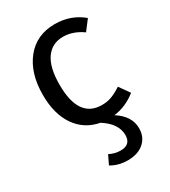

<svg xmlns="http://www.w3.org/2000/svg" viewBox="-190 -633 858 969"><g transform="rotate(-30 238.5 -149.0)"><path d="M405.8 -106 448.2 -45.9Q388.2 1.5 318.8 9.8Q394 57.6 394 128.9Q394 179.7 359.1 210.4Q324.2 241.2 264.2 241.2Q210.4 241.2 168 215.8L192.9 164.1Q224.1 180.2 257.8 180.2Q316.9 180.2 316.9 124Q316.9 57.1 238.8 7.8Q153.3 -8.3 105.2 -77.9Q57.1 -147.5 57.1 -258.8Q57.1 -385.7 118.9 -462.4Q180.7 -539.1 287.1 -539.1Q380.4 -539.1 448.2 -481.9L403.8 -423.8Q349.1 -462.9 291 -462.9Q227.1 -462.9 191.4 -412.4Q155.8 -361.8 155.8 -261.2Q155.8 -65.9 291 -65.9Q322.3 -65.9 347.7 -75.4Q373 -85 405.8 -106Z"/></g></svg>

Font: FiraGO
Style: Regular
Weight: 400
Designer: bBox Type
Foundry: bBox Type GmbH
Version: Version 1.001;PS 001.001;hotconv 1.0.88;makeotf.lib2.5.64775